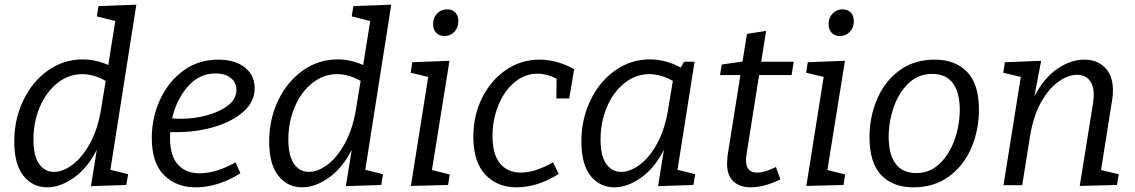

<svg xmlns="http://www.w3.org/2000/svg" viewBox="-20 -792 4855 821"><path d="M563 -772 452 -66 528 -47 520 -1 369 4 394 -152Q355 -74 296.5 -32.5Q238 9 182 9Q120 9 80.5 -40Q41 -89 41 -187Q41 -282 79.5 -362.5Q118 -443 185 -490.5Q252 -538 334 -538Q389 -538 443 -514L473 -702L394 -722L401 -766ZM412 -324 432 -446Q381 -475 332 -475Q273 -475 225 -436.5Q177 -398 150 -334Q123 -270 123 -196Q123 -126 147 -91.5Q171 -57 211 -57Q249 -57 290 -87.5Q331 -118 364.5 -178.5Q398 -239 412 -324Z M708 -227Q707 -219 707 -203Q707 -126 740.5 -88.5Q774 -51 833 -51Q905 -51 987 -98L1008 -51Q912 9 817 9Q733 9 681 -43.5Q629 -96 629 -202Q629 -288 664 -365Q699 -442 763.5 -489.5Q828 -537 913 -537Q985 -537 1027 -503.5Q1069 -470 1069 -415Q1069 -357 1021 -314.5Q973 -272 896.5 -249.5Q820 -227 736 -227ZM716 -286Q740 -284 753 -284Q810 -284 865 -299Q920 -314 955.5 -341.5Q991 -369 991 -407Q991 -439 967 -458.5Q943 -478 901 -478Q833 -478 784 -423Q735 -368 716 -286Z M1653 -772 1542 -66 1618 -47 1610 -1 1459 4 1484 -152Q1445 -74 1386.5 -32.5Q1328 9 1272 9Q1210 9 1170.5 -40Q1131 -89 1131 -187Q1131 -282 1169.5 -362.5Q1208 -443 1275 -490.5Q1342 -538 1424 -538Q1479 -538 1533 -514L1563 -702L1484 -722L1491 -766ZM1502 -324 1522 -446Q1471 -475 1422 -475Q1363 -475 1315 -436.5Q1267 -398 1240 -334Q1213 -270 1213 -196Q1213 -126 1237 -91.5Q1261 -57 1301 -57Q1339 -57 1380 -87.5Q1421 -118 1454.5 -178.5Q1488 -239 1502 -324Z M1902 -532 1827 -65 1903 -46 1896 -1 1737 3 1811 -463 1736 -481 1743 -526ZM1832 -689Q1832 -716 1849 -734Q1866 -752 1892 -752Q1914 -752 1927 -738.5Q1940 -725 1940 -702Q1940 -674 1923 -656Q1906 -638 1880 -638Q1858 -638 1845 -652Q1832 -666 1832 -689Z M2414 -371H2359L2360 -456Q2318 -477 2279 -477Q2224 -477 2180 -440Q2136 -403 2111 -341.5Q2086 -280 2086 -211Q2086 -131 2118.5 -92.5Q2151 -54 2207 -54Q2268 -54 2345 -98L2369 -48Q2278 9 2189 9Q2106 9 2055 -45.5Q2004 -100 2004 -207Q2004 -299 2042 -374.5Q2080 -450 2144.5 -493.5Q2209 -537 2287 -537Q2362 -537 2435 -496Z M2877 -66 2953 -47 2945 -1 2794 4 2819 -152Q2780 -74 2721.5 -32.5Q2663 9 2607 9Q2545 9 2505.5 -40Q2466 -89 2466 -187Q2466 -282 2504.5 -362.5Q2543 -443 2610 -490.5Q2677 -538 2759 -538Q2827 -538 2891 -503L2905 -528H2950ZM2837 -324 2857 -446Q2806 -475 2757 -475Q2698 -475 2650 -436.5Q2602 -398 2575 -334Q2548 -270 2548 -196Q2548 -126 2572 -91.5Q2596 -57 2636 -57Q2674 -57 2715.5 -87.5Q2757 -118 2790 -178.5Q2823 -239 2837 -324Z M3226 -471 3172 -131Q3170 -119 3170 -107Q3170 -54 3217 -54Q3250 -54 3298 -78L3317 -25Q3248 9 3190 9Q3143 9 3116 -16.5Q3089 -42 3089 -93Q3089 -102 3091 -126L3146 -471H3059L3066 -516L3155 -529L3174 -647L3256 -660L3235 -528H3374L3365 -471Z M3593 -532 3518 -65 3594 -46 3587 -1 3428 3 3502 -463 3427 -481 3434 -526ZM3523 -689Q3523 -716 3540 -734Q3557 -752 3583 -752Q3605 -752 3618 -738.5Q3631 -725 3631 -702Q3631 -674 3614 -656Q3597 -638 3571 -638Q3549 -638 3536 -652Q3523 -666 3523 -689Z M4166 -323Q4166 -237 4134 -161Q4102 -85 4038.5 -38Q3975 9 3886 9Q3798 9 3748 -43.5Q3698 -96 3698 -206Q3698 -291 3730 -367Q3762 -443 3825 -490Q3888 -537 3977 -537Q4065 -537 4115.5 -484.5Q4166 -432 4166 -323ZM3780 -207Q3780 -132 3809.5 -92Q3839 -52 3898 -52Q3957 -52 3999 -93Q4041 -134 4062.5 -196.5Q4084 -259 4084 -322Q4084 -397 4054.5 -436.5Q4025 -476 3966 -476Q3906 -476 3864 -435Q3822 -394 3801 -332Q3780 -270 3780 -207Z M4688 -65 4764 -47 4756 -1 4597 3 4653 -345Q4657 -373 4657 -385Q4657 -428 4638 -450Q4619 -472 4586 -472Q4547 -472 4505.5 -442.5Q4464 -413 4431 -353.5Q4398 -294 4384 -207L4351 0H4271L4345 -463L4270 -481L4277 -526L4432 -532L4403 -380Q4444 -459 4501.5 -498Q4559 -537 4616 -537Q4672 -537 4705.5 -502.5Q4739 -468 4739 -405Q4739 -382 4735 -361Z"/></svg>

Font: Bitter Pro
Style: Italic
Weight: 400
Italic angle: -9°
Designer: Sol Matas, and Bitter project Authors
Foundry: Sol Matas
Version: Version 1.010